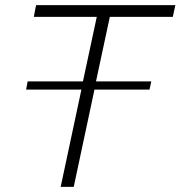

<svg xmlns="http://www.w3.org/2000/svg" viewBox="-20 -730 705 750"><path d="M88 -412H304L358 -664H112L121 -710H665L655 -664H409L355 -412H571L564 -380H349L268 0H217L298 -380H82Z"/></svg>

Font: Raleway Light
Style: Italic
Weight: 300
Italic angle: -12°
Designer: Matt McInerney, Pablo Impallari, Rodrigo Fuenzalida
Foundry: Matt McInerney, Pablo Impallari, Rodrigo Fuenzalida
Version: Version 4.026